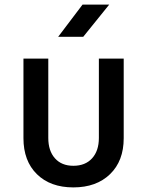

<svg xmlns="http://www.w3.org/2000/svg" viewBox="-20 -805 640 835"><path d="M299 10Q199 10 140.5 -47.5Q82 -105 82 -204V-550H190V-205Q190 -149 219 -116.5Q248 -84 299 -84Q351 -84 380.5 -116.5Q410 -149 410 -205V-550H518V-204Q518 -105 458.5 -47.5Q399 10 299 10ZM233 -645 339 -785H455L342 -645Z"/></svg>

Font: JetBrains Mono NL SemiBold
Style: Regular
Weight: 600
Designer: Philipp Nurullin, Konstantin Bulenkov
Foundry: JetBrains
Version: Version 2.304; ttfautohint (v1.8.4.7-5d5b)